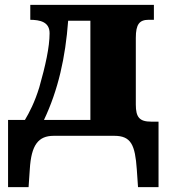

<svg xmlns="http://www.w3.org/2000/svg" viewBox="-20 -556 697 786"><path d="M97 210 102 137C108 37 137 0 200 0H448C517 0 533 38 540 137L545 210H629V-58H599C551 -58 536 -76 536 -128V-401C536 -457 551 -475 589 -475H610V-536H104V-475H101C145 -475 183 -466 183 -420C183 -363 166 -287 141 -199C122 -137 100 -95 82 -65H13V210ZM160 -65C218 -187 248 -321 259 -471H350V-65Z"/></svg>

Font: UArctic Serif Black
Style: Regular
Weight: 900
Designer: Customization by Puisto advertising & original work Monotype Design Team
Foundry: Monotype Imaging Inc.
Version: Version 2.004